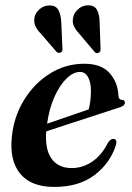

<svg xmlns="http://www.w3.org/2000/svg" viewBox="-20 -708 508 738"><path d="M425.5 -150Q403.5 -81 343.5 -35.2Q283.5 10.5 188 10.5Q100 10.5 58 -40Q16 -90.5 25.5 -182Q33 -259 72 -323Q111 -387 171.5 -425Q232 -463 304 -463Q369.5 -463 401.2 -427.2Q433 -391.5 435 -342Q435.5 -325 449.5 -324Q460 -323 460 -314Q460.5 -308.5 455.8 -303.5Q451 -298.5 438 -294.5Q422.5 -289.5 389.5 -278.8Q356.5 -268 315 -254.5Q273.5 -241 231.8 -227.5Q190 -214 157.5 -203Q152.5 -134 178.2 -98Q204 -62 255.5 -62Q298 -62 334.8 -87Q371.5 -112 395 -159.5Q406 -175 415.5 -174Q432 -173.5 425.5 -150ZM287.5 -431.5Q262 -431.5 236 -406.5Q210 -381.5 189.8 -337Q169.5 -292.5 161 -232.5Q199.5 -246 245 -261.5Q290.5 -277 321 -287.5Q324.5 -301 327 -318.8Q329.5 -336.5 329.5 -359.5Q329.5 -391.5 318.5 -411.5Q307.5 -431.5 287.5 -431.5ZM363 -622 366.5 -521.5Q366.5 -516.5 365.8 -512.5Q365 -508.5 360.5 -506Q351.5 -500.5 344 -508L285 -578Q270 -593.5 263.2 -609.5Q256.5 -625.5 262.5 -646Q267 -662 283.2 -675.2Q299.5 -688.5 321.5 -687.5Q344 -687 353.2 -669.2Q362.5 -651.5 363 -622ZM215.5 -623 220 -522.5Q220.5 -518 219.8 -514Q219 -510 214.5 -507Q206 -501.5 197.5 -508.5L138 -577.5Q123 -592.5 115.8 -608.2Q108.5 -624 113.5 -645Q118 -661 134 -674.2Q150 -687.5 172 -687Q194.5 -687 204.2 -669.8Q214 -652.5 215.5 -623Z"/></svg>

Font: Fraunces 72pt SemiBold
Style: Italic
Weight: 600
Italic angle: -16°
Version: Version 1.000;[b76b70a41]